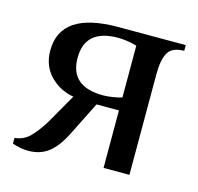

<svg xmlns="http://www.w3.org/2000/svg" viewBox="-78 -552 666 645"><g transform="rotate(15 255.0 -230.0)"><path d="M17 0V-20Q48 -23 69 -44Q90 -65 112 -100L172 -205Q124 -213 90.5 -247.5Q57 -282 57 -335Q57 -470 257 -470H492V-450H488Q449 -449 435.5 -424Q422 -399 422 -350V0H332V-200H254L194 -80Q170 -33 141.5 -11.5Q113 10 72 10Q47 10 17 0ZM332 -245V-425Q320 -429 301 -432Q282 -435 267 -435Q152 -435 152 -335Q152 -235 267 -235Q282 -235 301 -238Q320 -241 332 -245Z"/></g></svg>

Font: El Messiri
Style: Regular
Weight: 400
Designer: Mohamed Gaber
Foundry: Kief Type Foundry
Version: Version 2.006